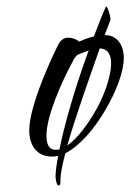

<svg xmlns="http://www.w3.org/2000/svg" viewBox="-20 -511 430 591"><path d="M160 60C164 60 166 57 166 50V42C166 25 172 -4 181 -39C225 -62 269 -112 304 -172C339 -231 361 -292 361 -332C361 -379 335 -403 304 -403H302L319 -447C320 -448 320 -449 320 -452C320 -465 310 -491 307 -491H306C293 -462 281 -430 269 -399C253 -395 239 -390 224 -383C215 -390 204 -395 189 -395C180 -395 168 -390 160 -375C141 -338 70 -186 70 -110C70 -65 92 -29 140 -29C147 -29 152 -30 159 -31C154 -4 151 17 151 33C151 42 155 60 160 60ZM187 -63C213 -154 258 -279 287 -362C314 -361 322 -340 322 -315C322 -271 294 -204 278 -177C253 -132 220 -86 187 -63ZM151 -50C132 -50 123 -65 123 -94C123 -152 167 -254 205 -324C208 -331 213 -337 218 -342L253 -356C212 -244 179 -131 163 -51C159 -50 155 -50 151 -50Z"/></svg>

Font: Comforter
Style: Regular
Weight: 400
Designer: Robert E. Leuschke
Foundry: Robert E. Leuschke
Version: Version 1.013; ttfautohint (v1.8.3)